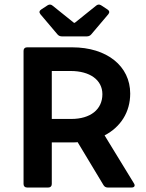

<svg xmlns="http://www.w3.org/2000/svg" viewBox="-20 -836 651 856"><path d="M386.7 -682.6 462.9 -772.5C469.7 -781.2 467.8 -788.1 459 -793.9L430.7 -812.5C422.9 -817.4 415 -816.4 408.2 -810.5L313.5 -734.4H309.6L214.8 -810.5C208 -816.4 200.2 -817.4 192.4 -812.5L164.1 -793.9C155.3 -788.1 153.3 -781.2 160.2 -772.5L236.3 -682.6C241.2 -676.8 248 -673.8 255.9 -673.8H367.2C375 -673.8 381.8 -676.8 386.7 -682.6ZM577.1 -18.6 446.3 -232.4C517.6 -269.5 560.5 -335.9 560.5 -418.9C560.5 -541 457 -625 301.8 -625H100.6C90.8 -625 85 -619.1 85 -609.4V-15.6C85 -5.9 90.8 0 100.6 0H195.3C205.1 0 210.9 -5.9 210.9 -15.6V-201.2H304.7C312.5 -201.2 319.3 -201.2 326.2 -202.1L441.4 -10.7C445.3 -3.9 452.1 0 460 0H566.4C579.1 0 584 -7.8 577.1 -18.6ZM210.9 -519.5H294.9C380.9 -519.5 436.5 -479.5 436.5 -416C436.5 -347.7 382.8 -305.7 297.9 -305.7H210.9Z"/></svg>

Font: Ed Sans Neue SemiBold
Style: Regular
Weight: 600
Designer: Stephen Hutchings
Version: Version 1.004;PS 001.004;hotconv 1.0.88;makeotf.lib2.5.64775